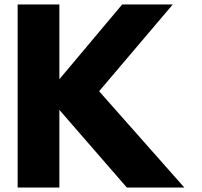

<svg xmlns="http://www.w3.org/2000/svg" viewBox="-20 -845 910 865"><path d="M810.5 0 426.5 -434 758.5 -825H530.5L247.5 -488V-825H59.5V0H247.5V-350L551.5 0Z"/></svg>

Font: Sztylet
Style: Bd
Weight: 700
Foundry: Cannot Into Space Fonts, PlusOne Fonts
Version: Version 0.12